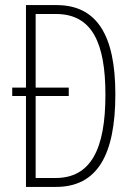

<svg xmlns="http://www.w3.org/2000/svg" viewBox="-20 -734 527 754"><path d="M202 -714H82V-390H28V-357H82V0H200C361 0 433 -124 433 -364C433 -595 361 -714 202 -714ZM200 -679C342 -679 394 -565 394 -362C394 -147 336 -35 198 -35H120V-357H250V-390H120V-679Z"/></svg>

Font: Noto Sans Georgian ExtraCondensed ExtraLight
Style: Regular
Weight: 200
Width: 2
Designer: Monotype Design Team, Akaki Razmadze
Foundry: Google LLC
Version: Version 2.005